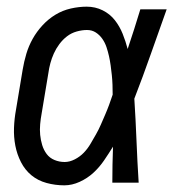

<svg xmlns="http://www.w3.org/2000/svg" viewBox="-20 -548 540 576"><path d="M173 8Q146 8 120 1Q94 -6 74.5 -22Q55 -38 43 -61.5Q31 -85 26 -111Q21 -137 22 -164.5Q23 -192 28 -219L48 -339Q52 -363 59 -386.5Q66 -410 78 -431.5Q90 -453 107.5 -472Q125 -491 146.5 -504Q168 -517 192.5 -522.5Q217 -528 240 -528Q266 -528 288 -517Q310 -506 324.5 -487.5Q339 -469 348 -446.5Q357 -424 363 -401Q373 -431 382.5 -460.5Q392 -490 401 -520H480Q456 -453 432.5 -386Q409 -319 383 -252Q387 -189 389.5 -126Q392 -63 396 0H317Q317 -27 317.5 -54Q318 -81 319 -108Q306 -87 292 -66.5Q278 -46 260 -29.5Q242 -13 219 -2.5Q196 8 173 8ZM174 -62Q189 -62 204.5 -70Q220 -78 231.5 -90Q243 -102 251.5 -116.5Q260 -131 268 -145Q276 -159 282.5 -174Q289 -189 295.5 -204Q302 -219 307.5 -234Q313 -249 318 -264Q318 -279 317.5 -293.5Q317 -308 315.5 -322.5Q314 -337 312 -351.5Q310 -366 307 -379.5Q304 -393 299.5 -406.5Q295 -420 287 -431.5Q279 -443 267.5 -450.5Q256 -458 241 -458Q226 -458 210 -453.5Q194 -449 181 -439Q168 -429 158 -415.5Q148 -402 141.5 -387.5Q135 -373 131 -358Q127 -343 125 -328L105 -208Q102 -192 100.5 -175.5Q99 -159 100.5 -143.5Q102 -128 106.5 -113Q111 -98 120 -86Q129 -74 143.5 -68Q158 -62 174 -62Z"/></svg>

Font: Iosevka Custom
Style: Italic
Weight: 400
Italic angle: -9°
Monospace: yes
Designer: Belleve Invis
Foundry: Belleve Invis
Version: Version 30.3.3; ttfautohint (v1.8.3)